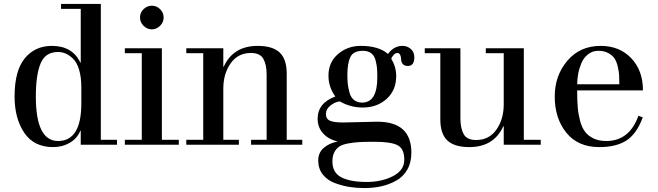

<svg xmlns="http://www.w3.org/2000/svg" viewBox="-20 -735 3339 975"><path d="M390 0V-71H388Q372 -32 334.5 -10Q297 12 250 12Q152 12 103 -61Q54 -134 54 -245Q54 -376 106 -439Q158 -502 243 -502Q348 -502 388 -417H390V-690H290V-715H492V-25H574V0ZM393 -210V-292Q393 -344 381.5 -381.5Q370 -419 350.5 -437.5Q331 -456 312.5 -463.5Q294 -471 275 -471Q210 -471 186 -412.5Q162 -354 162 -245Q162 -19 275 -19Q393 -19 393 -210Z M700 -25V-465H614V-490H802V-25H888V0H614V-25ZM691 -646Q691 -671 709 -688.5Q727 -706 751 -706Q775 -706 793 -688.5Q811 -671 811 -646Q811 -622 793 -604Q775 -586 751 -586Q727 -586 709 -604Q691 -622 691 -646Z M926 -25H1012V-465H926V-490H1114V-396H1116Q1164 -502 1289 -502Q1364 -502 1400 -468.5Q1436 -435 1436 -361V-25H1515V0H1255V-25H1334V-356Q1334 -406 1317.5 -436Q1301 -466 1254 -466Q1188 -466 1151 -413Q1114 -360 1114 -285V-25H1193V0H926Z M1693 -16V-17Q1647 -28 1620 -58.5Q1593 -89 1593 -132Q1593 -212 1683 -245Q1648 -292 1648 -351Q1648 -419 1696.5 -460.5Q1745 -502 1812 -502Q1904 -502 1950 -461Q1980 -502 2024 -502Q2048 -502 2066 -486.5Q2084 -471 2084 -444Q2084 -400 2051 -400Q2033 -400 2025 -410.5Q2017 -421 2017 -433Q2017 -445 2012.5 -455.5Q2008 -466 1997 -466Q1988 -466 1978.5 -455.5Q1969 -445 1967 -436Q1992 -395 1992 -349Q1992 -277 1943.5 -233Q1895 -189 1822 -189Q1759 -189 1706 -220Q1682 -218 1658.5 -199.5Q1635 -181 1635 -157Q1635 -131 1655.5 -122Q1676 -113 1722 -113Q1751 -113 1808.5 -115Q1866 -117 1896 -117Q2069 -117 2069 40Q2069 90 2048.5 126Q2028 162 1992.5 182Q1957 202 1916.5 211Q1876 220 1830 220Q1792 220 1756 214.5Q1720 209 1681.5 195Q1643 181 1619.5 151.5Q1596 122 1596 80Q1596 40 1624 16Q1652 -8 1693 -16ZM1744 -355Q1744 -328 1746 -309.5Q1748 -291 1754.5 -266Q1761 -241 1777.5 -227.5Q1794 -214 1819 -214Q1896 -214 1896 -342Q1896 -371 1894.5 -388.5Q1893 -406 1887 -429.5Q1881 -453 1864.5 -465Q1848 -477 1823 -477Q1774 -477 1759 -445Q1744 -413 1744 -355ZM1883 -15Q1835 -15 1806 -13.5Q1777 -12 1747.5 -6.5Q1718 -1 1702.5 9.5Q1687 20 1677.5 38.5Q1668 57 1668 85Q1668 142 1713.5 165.5Q1759 189 1842 189Q1918 189 1975.5 159.5Q2033 130 2033 76Q2033 20 1999 2.5Q1965 -15 1883 -15Z M2538 0V-94H2536Q2488 12 2363 12Q2288 12 2252 -21.5Q2216 -55 2216 -129V-465H2137V-490H2318V-134Q2318 -84 2334.5 -54Q2351 -24 2398 -24Q2464 -24 2501 -77Q2538 -130 2538 -205V-465H2447V-490H2640V-25H2726V0Z M3245 -276H2911V-268Q2911 -222 2914 -188Q2917 -154 2926 -120.5Q2935 -87 2951 -66Q2967 -45 2994 -32Q3021 -19 3059 -19Q3176 -19 3222 -147L3244 -139Q3213 -55 3161 -21.5Q3109 12 3023 12Q2915 12 2856 -61Q2797 -134 2797 -245Q2797 -351 2861 -426.5Q2925 -502 3030 -502Q3126 -502 3185.5 -439.5Q3245 -377 3245 -276ZM2911 -307H3125Q3125 -335 3124 -353Q3123 -371 3117 -397Q3111 -423 3100.5 -438.5Q3090 -454 3069 -465.5Q3048 -477 3019 -477Q2989 -477 2966.5 -459.5Q2944 -442 2932.5 -414.5Q2921 -387 2916 -360Q2911 -333 2911 -307Z"/></svg>

Font: Justus
Style: Oldstyle
Weight: 500
Version: Version 001.000